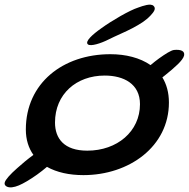

<svg xmlns="http://www.w3.org/2000/svg" viewBox="-86 -740 822 836"><path d="M296.5 -547C308 -536.5 354.5 -551.5 387.5 -568.5C415 -582.5 463 -602.5 490 -617C525.5 -636 548.5 -650 570 -673C584 -688 595 -703 582.5 -714.5C570 -726.5 537.5 -715 515.5 -707C479 -695.5 400.5 -650 356 -617.5C318 -591 282.5 -559.5 296.5 -547ZM-33.5 75.5C-15 73.5 6 64 30.5 49.5C60.5 32 91 10 118.5 -13.5C161 10.5 215.5 22.5 277 22.5C476.5 22.5 649.5 -102 649.5 -293.5C649.5 -337.5 639 -373.5 621 -403C625 -406 629 -409 633 -412.5C651 -426.5 673.5 -446 688 -460C702.5 -474 713 -487.5 715.5 -498C719.5 -517 703.5 -525.5 671.5 -522.5C658 -520.5 634.5 -505.5 607 -486C594.5 -477 582 -467 569.5 -456.5C523.5 -488.5 461.5 -504 394.5 -504C188 -504 26.5 -378 26.5 -176C26.5 -132 38.5 -95 59.5 -65.5C34 -47 9 -26 -11.5 -7.5C-40.5 18 -62.5 42 -65.5 55C-69 68.5 -54 78 -33.5 75.5ZM294 -84C193.5 -84 153.5 -136.5 153.5 -206.5C153.5 -330 246 -411 370 -411C452.5 -411 523.5 -375 523.5 -286.5C523.5 -167.5 424 -84 294 -84Z"/></svg>

Font: Gluten
Style: Italic
Weight: 400
Italic angle: -13°
Designer: Tyler Finck
Foundry: Etcetera Type Company
Version: Version 0.920